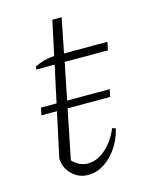

<svg xmlns="http://www.w3.org/2000/svg" viewBox="-99 -684 590 756"><g transform="rotate(-15 196.0 -305.5)"><path d="M167 8Q129 8 101.5 -19Q74 -46 73 -84L151 -446H76L78 -458Q118 -478 158 -479L188 -619H226L198 -479H375L368 -446H192L115 -65Q143 -36 178 -36Q215 -36 249.5 -66Q284 -96 305 -146L319 -141Q302 -75 259.5 -33.5Q217 8 167 8ZM55.1 -296.5H335.4L329.2 -266.5H48.9Z"/></g></svg>

Font: Piazzolla ExtraLight
Style: Italic
Weight: 200
Italic angle: -11.3°
Designer: Juan Pablo del Peral
Foundry: Huerta Tipografica
Version: Version 1.330